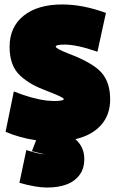

<svg xmlns="http://www.w3.org/2000/svg" viewBox="-20 -590 525 861"><path d="M358 123Q358 166 337 194Q296 251 190 251Q143 251 67 230L98 83Q159 102 181 102Q179 102 174.5 101Q170 100 168 99Q160 97 145.5 93.5Q131 90 123 88Q126 80 132.5 63.5Q139 47 142 39Q67 28 5 1L42 -180Q124 -147 190 -139Q212 -137 221 -137Q266 -137 266 -146Q266 -153 196 -180Q153 -196 125 -211.5Q97 -227 72 -249.5Q47 -272 35 -304.5Q23 -337 23 -380Q23 -469 86 -519.5Q149 -570 259 -570Q352 -570 455 -532L417 -358Q325 -390 270 -390Q230 -390 230 -381Q230 -372 289 -349Q395 -309 434.5 -265Q474 -221 474 -144Q474 -75 433 -29Q392 17 318 34Q358 69 358 123Z"/></svg>

Font: Repo
Style: ExtraBlack
Weight: 1000
Designer: Stefan Peev
Foundry: Context Ltd
Version: Version 001.000